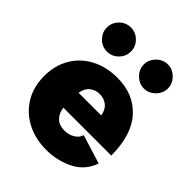

<svg xmlns="http://www.w3.org/2000/svg" viewBox="-213 -863 992 992"><g transform="rotate(45 283.0 -366.5)"><path d="M20 -250Q20 -327 54.5 -386.5Q89 -446 151.5 -479Q214 -512 295 -512Q414 -512 485 -433.5Q556 -355 556 -205H206Q211 -167 233.5 -146Q256 -125 293 -125Q326 -125 350.5 -140.5Q375 -156 381 -179L539 -130Q514 -57 446 -22.5Q378 12 298 12Q217 12 154 -21Q91 -54 55.5 -113.5Q20 -173 20 -250ZM373 -315Q366 -353 343 -370.5Q320 -388 290 -388Q260 -388 237 -370.5Q214 -353 207 -315ZM342 -657Q342 -692 368.5 -718.5Q395 -745 430 -745Q465 -745 491.5 -718.5Q518 -692 518 -657Q518 -622 491.5 -595.5Q465 -569 430 -569Q395 -569 368.5 -595.5Q342 -622 342 -657ZM160 -745Q196 -745 222 -719Q248 -693 248 -657Q248 -621 222 -595Q196 -569 160 -569Q124 -569 98 -595Q72 -621 72 -657Q72 -693 98 -719Q124 -745 160 -745Z"/></g></svg>

Font: Oak Sans Black
Style: Regular
Weight: 900
Designer: Erik Kennedy, Walven
Foundry: Erik Kennedy, Walven
Version: Version 1.000